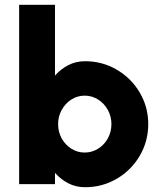

<svg xmlns="http://www.w3.org/2000/svg" viewBox="-20 -770 670 803"><path d="M336 -514Q408 -514 468.5 -478.5Q529 -443 564.5 -382.8Q600 -322.5 600 -251Q600 -179 564.5 -118.5Q529 -58 468.5 -22.5Q408 13 336 13Q298 13 266.5 -3Q235 -19 210 -47V0H60V-750H210V-454Q235 -482 266.5 -498Q298 -514 336 -514ZM334 -132Q364.5 -132 390.2 -148Q416 -164 431 -191.2Q446 -218.5 446 -251Q446 -283 431 -310.2Q416 -337.5 390.2 -353.8Q364.5 -370 334 -370Q304 -370 278.5 -353.8Q253 -337.5 238 -310.2Q223 -283 223 -251Q223 -218.5 238 -191.2Q253 -164 278.5 -148Q304 -132 334 -132Z"/></svg>

Font: Urbanist
Style: Regular
Weight: 400
Designer: Corey Hu
Foundry: Corey Hu
Version: Version 1.2; befe77262ef67d88f1d94aa3d2e49ef1327b4483